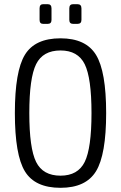

<svg xmlns="http://www.w3.org/2000/svg" viewBox="-20 -885 577 917"><path d="M186 -865H208Q226 -865 226 -845V-790Q226 -771 208 -771H186Q169 -771 169 -790V-845Q169 -865 186 -865ZM329 -865H350Q369 -865 369 -845V-790Q369 -771 350 -771H329Q311 -771 311 -790V-845Q311 -865 329 -865ZM269 -702Q390 -702 438.5 -623Q487 -544 487 -345Q487 -146 438.5 -67Q390 12 269 12Q147 12 99 -66.5Q51 -145 51 -345Q51 -545 99 -623.5Q147 -702 269 -702ZM269 -644Q185 -644 152.5 -578.5Q120 -513 120 -345Q120 -177 152.5 -111.5Q185 -46 269 -46Q352 -46 384.5 -111.5Q417 -177 417 -345Q417 -513 384.5 -578.5Q352 -644 269 -644Z"/></svg>

Font: exo2condensed_l
Style: Regular
Weight: 300
Width: 3
Designer: Natanael Gama
Version: Version 1.001;PS 001.001;hotconv 1.0.70;makeotf.lib2.5.58329